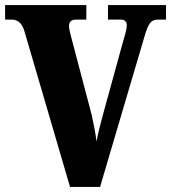

<svg xmlns="http://www.w3.org/2000/svg" viewBox="-20 -734 672 754"><path d="M76 -611 255 0H373L546 -586C563 -646 574 -657 601 -657H632V-714H404V-657H455C472 -657 478 -647 478 -634C478 -619 471 -597 463 -570L383 -279C375 -249 364 -207 359 -178C356 -209 345 -260 340 -283L262 -579C258 -596 251 -617 251 -632C251 -648 261 -657 277 -657H319V-714H0V-657H27C44 -657 66 -648 76 -611Z"/></svg>

Font: Noto Serif Armenian Condensed Black
Style: Regular
Weight: 900
Width: 3
Designer: Monotype Design Team
Foundry: Monotype Imaging Inc.
Version: Version 2.008